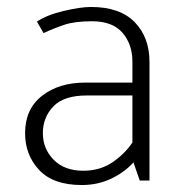

<svg xmlns="http://www.w3.org/2000/svg" viewBox="-20 -518 521 551"><path d="M103 -136Q103 -91 134 -59.5Q165 -28 219 -28Q266 -28 301.5 -51.5Q337 -75 360 -109V-244H229Q163 -244 133 -212.5Q103 -181 103 -136ZM86 -456Q114 -475 162.5 -486.5Q211 -498 241 -498Q324 -498 366.5 -454.5Q409 -411 409 -340V0H381L363 -52Q338 -24 299.5 -5.5Q261 13 215 13Q133 13 92.5 -30Q52 -73 52 -136Q52 -205 100.5 -243Q149 -281 225 -281H360V-341Q360 -391 331.5 -424Q303 -457 244 -457Q195 -457 165 -447Q135 -437 105 -423Z"/></svg>

Font: Palanquin Thin
Style: Regular
Weight: 250
Designer: Pria Ravichandran
Version: Version 1.001